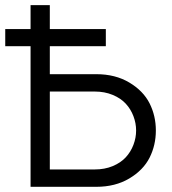

<svg xmlns="http://www.w3.org/2000/svg" viewBox="-48 -720 661 740"><path d="M-27.8 -607.9H69.8V-700.2H144V-607.9H359.9V-542H144V-434.1H323.2Q396.5 -434.1 450.4 -401.9Q504.4 -369.6 528.6 -321.5Q552.7 -273.4 552.7 -217Q552.7 -160.6 528.6 -112.5Q504.4 -64.5 450.4 -32.2Q396.5 0 323.2 0H69.8V-542H-27.8ZM316.9 -367.2H144V-66.9H316.9Q355.5 -66.9 386.5 -79.8Q417.5 -92.8 436.8 -113.8Q456.1 -134.8 466.3 -161.9Q476.6 -189 476.6 -217Q476.6 -245.1 466.3 -272.2Q456.1 -299.3 436.8 -320.3Q417.5 -341.3 386.5 -354.2Q355.5 -367.2 316.9 -367.2Z"/></svg>

Font: LT Superior
Style: Regular
Weight: 400
Designer: Daniel Lyons
Foundry: LyonsType
Version: Version 1.000